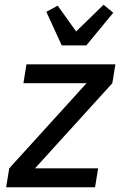

<svg xmlns="http://www.w3.org/2000/svg" viewBox="-20 -792 540 812"><path d="M6 0 19 -80 346 -440H79L92 -520H468L455 -440L128 -80H395L382 0ZM241 -600 176 -742 224 -768 302 -659 418 -772 459 -738 345 -600Z"/></svg>

Font: Iosevka SS18 Medium
Style: Italic
Weight: 500
Italic angle: -9°
Monospace: yes
Designer: Belleve Invis
Foundry: Belleve Invis
Version: Version 25.1.1; ttfautohint (v1.8.4)